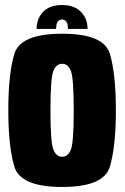

<svg xmlns="http://www.w3.org/2000/svg" viewBox="-20 -738 497 763"><path d="M227 5Q61 5 37 -76Q13 -157 13 -300Q13 -443.5 37 -523.8Q61 -604 227 -604Q393 -604 416.8 -523.8Q440.5 -443.5 440.5 -300Q440.5 -157 416.8 -76Q393 5 227 5ZM227 -115Q250.5 -115 261.8 -143.8Q273 -172.5 273 -299.5Q273 -427 261.8 -455.8Q250.5 -484.5 227 -484.5Q203.5 -484.5 192 -455.8Q180.5 -427 180.5 -299.5Q180.5 -172.5 192 -143.8Q203.5 -115 227 -115ZM226.5 -718Q275.5 -718 301.8 -690.8Q328 -663.5 328 -623H250Q250 -660.5 226.5 -660.5Q203 -660.5 203 -623H125.5Q125.5 -663.5 151.2 -690.8Q177 -718 226.5 -718Z"/></svg>

Font: Anybody Condensed ExtraBold
Style: Regular
Weight: 800
Width: 3
Designer: Tyler Finck
Foundry: Etcetera Type Company
Version: Version 1.010; ttfautohint (v1.8.3) -l 8 -r 50 -G 200 -x 14 